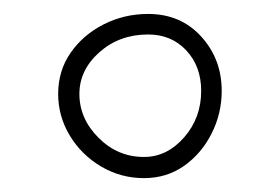

<svg xmlns="http://www.w3.org/2000/svg" viewBox="-20 -327 400 274"><path d="M63 -192.9Q63 -226.1 80.8 -251.7Q98.6 -277.3 127.9 -292.2Q157.2 -307.1 191.4 -307.1Q237.8 -307.1 267.1 -274.9Q296.4 -242.7 296.4 -197.3Q296.4 -165 282 -136.5Q267.6 -107.9 242.7 -90.3Q217.8 -72.8 185.5 -72.8Q152.3 -72.8 124.3 -89.4Q96.2 -106 79.6 -133.5Q63 -161.1 63 -192.9ZM93.3 -192.9Q93.3 -157.7 120.6 -130.4Q147.9 -103 185.5 -103Q218.3 -103 242.7 -130.9Q267.1 -158.7 267.1 -197.3Q267.1 -232.4 245.8 -255.1Q224.6 -277.8 191.4 -277.8Q150.4 -277.8 121.8 -252.4Q93.3 -227.1 93.3 -192.9Z"/></svg>

Font: Mikhak-DS1-FD ExtraLight
Style: Regular
Weight: 200
Designer: Amin Abedi
Version: Version 3.2